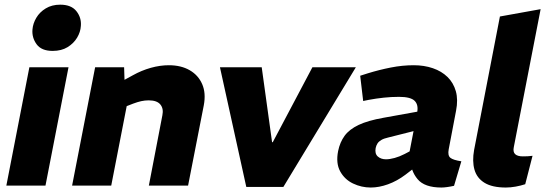

<svg xmlns="http://www.w3.org/2000/svg" viewBox="-20 -810 2389 838"><path d="M7.7 0 108.2 -516.4H279L178.5 0ZM209.9 -587.8Q161 -587.8 139.8 -616.8Q118.7 -645.7 121.7 -681.2Q123.8 -707.5 138.5 -732.4Q153.2 -757.3 179.8 -773.4Q206.5 -789.6 242.8 -789.6Q291.2 -789.6 313.6 -761.1Q336 -732.7 332.9 -696.8Q331.4 -670.4 316.5 -645.5Q301.5 -620.6 274.9 -604.2Q248.2 -587.8 209.9 -587.8Z M294.7 0 395.2 -516.4H521.7L524.6 -425L489.3 -443L559.9 -481.5Q597.2 -502.4 637.9 -513.9Q678.6 -525.3 717.1 -525.3Q770.1 -525.3 807.8 -503.6Q845.5 -481.9 862.5 -442.7Q879.5 -403.5 869.5 -350.6L800.9 0H629.7L688.7 -306.8Q694.7 -335.9 679.9 -353.9Q665.1 -372 629.1 -372Q612.5 -372 596.4 -368.5Q580.3 -364.9 561.7 -357.9L533 -346.8L465.5 0Z M1055 6 940 -516.4H1122.3L1167.5 -189.4H1170.5L1343.5 -516.4H1533.1L1216.7 6Z M1961.7 1Q1946.2 4.5 1931.5 6.5Q1916.8 8.5 1906.8 8.5Q1833 8.5 1802.6 -28Q1772.2 -64.4 1771.6 -114.3L1765.7 -138.3L1800.7 -319.2Q1807.2 -352.6 1789.7 -369.9Q1772.2 -387.3 1721.6 -387.3Q1687.6 -387.3 1654.6 -383.7Q1621.6 -380.2 1589.6 -374.2L1565.1 -369.2L1552.1 -479.4L1585 -489.9Q1634.9 -505.3 1685.8 -515.3Q1736.7 -525.3 1785.7 -525.3Q1831.3 -525.3 1869.2 -512.3Q1907.2 -499.3 1933.1 -474.1Q1959 -448.9 1969.5 -412Q1980 -375 1970.5 -326.7L1938.4 -158.2Q1933.4 -131.6 1945.4 -121.5Q1957.4 -111.5 1993.6 -106ZM1598.2 8.5Q1557.7 8.5 1521 -9Q1484.2 -26.6 1464.7 -62.1Q1445.3 -97.6 1455.7 -150.6Q1463.7 -189.5 1484.2 -217.5Q1504.7 -245.5 1545.4 -264.8Q1586.1 -284 1654 -296L1814.8 -325L1796.8 -240.7L1673.1 -209.5Q1655.1 -205.5 1644.1 -198.9Q1633.1 -192.4 1627.6 -183.9Q1622.1 -175.4 1619.6 -163.9Q1615.1 -139.3 1628.9 -127Q1642.7 -114.7 1664.8 -114.7Q1680.8 -114.7 1702.2 -120.5Q1723.5 -126.3 1746.1 -137.9L1783.3 -157.5L1805.6 -90.5L1749.5 -47.4Q1713.1 -20 1673.7 -5.7Q1634.2 8.5 1598.2 8.5Z M2272.4 -6Q2252.9 0.5 2230.4 4.5Q2208 8.5 2187.6 8.5Q2128.7 8.5 2095 -12Q2061.3 -32.5 2050.8 -69.7Q2040.4 -106.8 2049.3 -155.7L2161.9 -738L2339.6 -770L2222.6 -168.2Q2218.1 -147.1 2228.3 -137.3Q2238.6 -127.5 2262.1 -127.5Q2273.1 -127.5 2283.4 -128Q2293.7 -128.5 2304.3 -130Z"/></svg>

Font: REM Medium
Style: Italic
Weight: 500
Italic angle: -11°
Designer: Octavio Pardo
Foundry: Ashler Design
Version: Version 1.005;gftools[0.9.28]